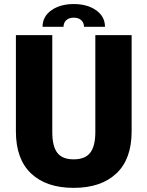

<svg xmlns="http://www.w3.org/2000/svg" viewBox="-20 -910 724 943"><path d="M189 -778.3Q189 -828.6 232.2 -859.4Q275.4 -890.1 342.3 -890.1Q409.2 -890.1 452.4 -859.4Q495.6 -828.6 495.6 -778.3H392.6Q392.6 -797.9 379.4 -810.5Q366.2 -823.2 342.3 -823.2Q318.4 -823.2 305.2 -810.5Q292 -797.9 292 -778.3ZM626.5 -264.6Q626.5 -128.4 551.3 -57.9Q476.1 12.7 341.8 12.7Q207.5 12.7 132.8 -57.9Q58.1 -128.4 58.1 -264.6V-737.3H236.8V-260.7Q236.8 -192.4 261.2 -159.9Q285.6 -127.4 341.8 -127.4Q398.4 -127.4 423.3 -160.2Q448.2 -192.9 448.2 -260.7V-737.3H626.5Z"/></svg>

Font: Epilogue ExtraBold
Style: Regular
Weight: 800
Designer: Tyler Finck
Foundry: Etcetera Type Co
Version: Version 2.112